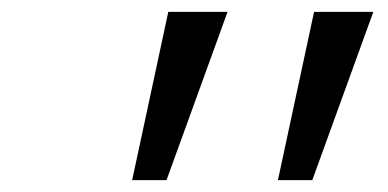

<svg xmlns="http://www.w3.org/2000/svg" viewBox="-20 -730 654 324"><path d="M449 -426 510 -710H610L507 -426ZM203 -426 264 -710H364L261 -426Z"/></svg>

Font: Intel One Mono Light
Style: Italic
Weight: 300
Italic angle: -16°
Monospace: yes
Designer: Fred Shallcrass
Foundry: Frere-Jones Type LLC
Version: Version 1.004